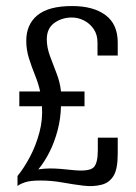

<svg xmlns="http://www.w3.org/2000/svg" viewBox="-20 -616 452 636"><path d="M38 0V-33Q60 -60 79.5 -97Q99 -134 110.5 -177Q122 -220 119 -264H44V-313H113Q107 -340 96 -367Q85 -394 76 -422.5Q67 -451 67 -481Q67 -535 104 -565.5Q141 -596 219 -596Q289 -596 329.5 -566Q370 -536 370 -475V-432H303V-475Q303 -501 290.5 -519.5Q278 -538 258.5 -548Q239 -558 218 -558Q185 -558 160 -540Q135 -522 135 -486Q135 -459 145.5 -430.5Q156 -402 167.5 -372.5Q179 -343 182 -313H260V-264H182Q181 -222 170.5 -183Q160 -144 143.5 -111.5Q127 -79 107 -55Q129 -58 145.5 -58Q162 -58 181 -56.5Q200 -55 228 -52Q276 -48 290 -61.5Q304 -75 304 -118V-160H370V-107Q370 -55 355.5 -32.5Q341 -10 316 -4Q289 3 256 -1Q223 -5 187 -11.5Q151 -18 114 -18Q81 -18 64 -12.5Q47 -7 38 0Z"/></svg>

Font: Alumni Sans Thin Medium
Style: Regular
Weight: 500
Version: Version 1.018